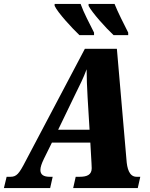

<svg xmlns="http://www.w3.org/2000/svg" viewBox="-58 -964 769 984"><path d="M524 -784H599V-797C576 -843 547 -899 529 -944H396V-934C414 -899 485 -820 524 -784ZM349 -784H424V-797C401 -843 371 -899 355 -944H222V-934C238 -899 311 -820 349 -784ZM-38 0H199L212 -58H197C165 -58 149 -69 149 -93C149 -107 155 -125 167 -150L208 -233H405L411 -127C411 -119 412 -111 412 -102C412 -69 389 -58 351 -58H330L317 0H648L661 -58H642C604 -58 593 -101 590 -147L541 -714H377L72 -136C40 -74 27 -58 -4 -58H-24ZM324 -473C355 -536 368 -561 386 -609C386 -561 388 -523 391 -464L401 -299H240Z"/></svg>

Font: Noto Serif Condensed Black
Style: Italic
Weight: 900
Width: 3
Italic angle: -12°
Designer: Monotype Design Team
Foundry: Monotype Imaging Inc.
Version: Version 2.013